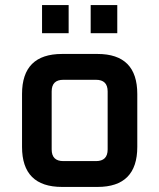

<svg xmlns="http://www.w3.org/2000/svg" viewBox="-20 -738 629 758"><path d="M67 -158V-367Q67 -525 225 -525H365Q522 -525 522 -367V-158Q522 0 365 0H225Q67 0 67 -158ZM184 -148Q184 -102 230 -102H359Q405 -102 405 -148V-377Q405 -423 359 -423H230Q184 -423 184 -377ZM146 -607V-718H251V-607ZM338 -607V-718H443V-607Z"/></svg>

Font: Oxanium SemiBold
Style: Regular
Weight: 600
Designer: Severin Meyer
Version: Version 2.000